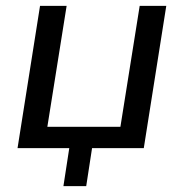

<svg xmlns="http://www.w3.org/2000/svg" viewBox="-20 -507 629 657"><path d="M197 130 217 0H40L117 -487H208L142 -73H392L458 -487H549L472 0H295L275 130Z"/></svg>

Font: Nunito Sans 12pt Medium
Style: Italic
Weight: 500
Italic angle: -9°
Designer: Vernon Adams
Foundry: Vernon Adams
Version: Version 3.101;gftools[0.9.27]